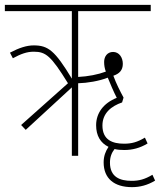

<svg xmlns="http://www.w3.org/2000/svg" viewBox="-20 -642 659 791"><path d="M86 -107 276 -282V0H302V-299C340 -300 388 -308 424 -322C433 -300 448 -264 461 -239C406 -217 376 -176 376 -126C376 -83 394 -53 427 -37C415 -19 407 1 407 27C407 93 450 129 524 129C556 129 588 121 619 102L608 78C576 97 553 103 522 103C475 103 433 88 433 28C433 5 440 -13 452 -28C464 -25 477 -24 492 -24C525 -24 557 -32 588 -51L577 -75C545 -56 522 -50 491 -50C444 -50 402 -65 402 -125C402 -176 439 -205 483 -220L489 -240C474 -268 459 -297 447 -330C471 -338 486 -352 486 -379C486 -405 471 -428 446 -428C422 -428 409 -409 409 -387C409 -373 411 -361 416 -347C384 -335 343 -327 302 -325V-596H601V-622H0V-596H276V-318C206 -434 178 -455 119 -455C90 -455 59 -445 21 -425L33 -402C66 -420 91 -429 119 -429C169 -429 190 -412 260 -299L67 -127Z"/></svg>

Font: Noto Sans Devanagari UI ExtraCondensed Thin
Style: Regular
Weight: 100
Width: 2
Designer: Jelle Bosma - Monotype Design Team
Foundry: Monotype Imaging Inc.
Version: Version 2.004